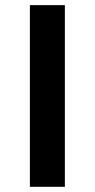

<svg xmlns="http://www.w3.org/2000/svg" viewBox="-20 -720 365 740"><path d="M95.2 0V-700.2H230V0Z"/></svg>

Font: Overpass
Style: Bold
Weight: 700
Designer: Delve Withrington
Foundry: Delve Fonts
Version: Version 1.001